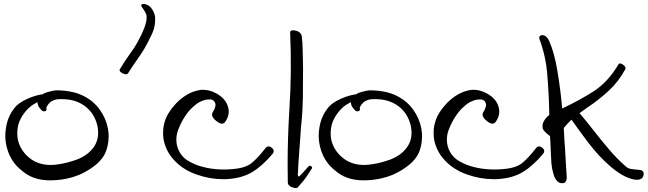

<svg xmlns="http://www.w3.org/2000/svg" viewBox="-20 -911 3275 971"><path d="M202.1 -434.6Q224.6 -432.6 214.8 -419.9Q205.1 -408.2 196.3 -405.3Q163.1 -393.6 138.7 -376Q114.3 -357.4 94.7 -328.1Q74.2 -296.9 69.3 -263.7Q64.5 -230.5 71.3 -200.2Q85.9 -143.6 136.7 -106.4Q188.5 -70.3 260.7 -78.1Q313.5 -84 367.2 -103.5Q421.9 -124 451.2 -163.1Q467.8 -184.6 473.6 -211.9Q479.5 -239.3 472.7 -274.4Q459 -334 415 -370.1Q370.1 -406.2 306.6 -409.2Q290 -410.2 275.4 -409.2Q260.7 -409.2 242.2 -399.4Q233.4 -395.5 222.7 -381.8Q212.9 -367.2 214.8 -364.3Q216.8 -357.4 213.9 -352.5Q210 -347.7 203.1 -347.7Q195.3 -347.7 187.5 -356.4Q180.7 -364.3 175.8 -371.1Q168.9 -384.8 169.9 -395.5Q170.9 -406.2 176.8 -416Q189.5 -436.5 220.7 -445.3Q251 -454.1 267.6 -454.1Q310.5 -454.1 352.5 -444.3Q395.5 -433.6 430.7 -409.2Q472.7 -380.9 499 -334Q525.4 -287.1 529.3 -235.4Q529.3 -227.5 529.3 -219.7Q529.3 -199.2 525.4 -179.7Q520.5 -151.4 506.8 -126Q488.3 -94.7 455.1 -70.3Q422.9 -45.9 383.8 -28.3Q313.5 1 234.4 1Q230.5 1 226.6 1Q142.6 -1 89.8 -48.8Q64.5 -68.4 46.9 -93.8Q29.3 -119.1 19.5 -148.4Q6.8 -185.5 6.8 -224.6Q6.8 -242.2 9.8 -260.7Q17.6 -318.4 49.8 -360.4Q71.3 -390.6 120.1 -412.1Q168 -432.6 202.1 -434.6Z M627.9 -541Q624 -535.2 616.2 -535.2Q610.4 -535.2 600.6 -540Q585 -547.9 585 -555.7Q584 -558.6 585.9 -560.5Q609.4 -599.6 635.7 -636.7Q663.1 -672.9 683.6 -712.9Q696.3 -736.3 706.1 -760.7Q716.8 -785.2 720.7 -809.6Q723.6 -832 716.8 -844.7Q710 -858.4 697.3 -876Q691.4 -883.8 696.3 -888.7Q700.2 -890.6 705.1 -890.6Q708 -891.6 711.9 -890.6Q737.3 -884.8 750 -863.3Q762.7 -841.8 764.6 -824.2Q764.6 -816.4 764.6 -808.6Q764.6 -774.4 749 -740.2Q729.5 -698.2 708 -661.1Q689.5 -630.9 668 -601.6Q647.5 -572.3 627.9 -541Z M1118.2 -293.9Q1103.5 -274.4 1073.2 -299.8Q1043 -324.2 1056.6 -344.7Q1064.5 -355.5 1068.4 -371.1Q1073.2 -385.7 1063.5 -398.4Q1055.7 -408.2 1041 -408.2Q1026.4 -408.2 1015.6 -405.3Q987.3 -397.5 964.8 -377.9Q941.4 -358.4 924.8 -335.9Q897.5 -298.8 879.9 -251Q863.3 -203.1 880.9 -157.2Q894.5 -123 923.8 -102.5Q954.1 -83 987.3 -72.3Q1027.3 -59.6 1070.3 -55.7Q1113.3 -51.8 1154.3 -55.7Q1219.7 -60.5 1252 -85.9Q1283.2 -111.3 1321.3 -160.2Q1335 -178.7 1353.5 -164.1Q1364.3 -156.2 1364.3 -147.5Q1364.3 -139.6 1358.4 -132.8Q1307.6 -72.3 1255.9 -41Q1203.1 -8.8 1123 -4.9Q1114.3 -4.9 1106.4 -4.9Q1041 -4.9 974.6 -28.3Q898.4 -54.7 852.5 -110.4Q827.1 -139.6 814.5 -177.7Q804.7 -205.1 804.7 -238.3Q804.7 -249 805.7 -259.8Q809.6 -293.9 824.2 -324.2Q839.8 -353.5 862.3 -378.9Q883.8 -404.3 914.1 -424.8Q944.3 -445.3 977.5 -453.1Q992.2 -457 1005.9 -457Q1039.1 -457 1072.3 -439.5Q1120.1 -414.1 1132.8 -372.1Q1138.7 -353.5 1135.7 -334Q1132.8 -314.5 1118.2 -293.9Z M1447.3 -745.1Q1446.3 -757.8 1460.9 -757.8Q1467.8 -757.8 1476.6 -755.9Q1506.8 -748 1506.8 -719.7Q1509.8 -700.2 1510.7 -658.2Q1511.7 -617.2 1512.7 -567.4Q1512.7 -492.2 1511.7 -418Q1509.8 -343.8 1506.8 -315.4Q1504.9 -296.9 1502 -263.7Q1500 -231.4 1497.1 -194.3Q1493.2 -139.6 1489.3 -88.9Q1486.3 -39.1 1486.3 -29.3Q1486.3 -12.7 1496.1 -21.5Q1505.9 -30.3 1540 -69.3Q1545.9 -76.2 1553.7 -70.3Q1558.6 -67.4 1558.6 -63.5Q1558.6 -60.5 1555.7 -56.6Q1530.3 -15.6 1516.6 1Q1502 18.6 1486.3 36.1Q1483.4 40 1475.6 40Q1468.8 40 1457 36.1Q1435.5 27.3 1435.5 12.7Q1434.6 -32.2 1434.6 -78.1Q1434.6 -212.9 1443.4 -356.4Q1456.1 -548.8 1447.3 -745.1Z M1787.1 -434.6Q1809.6 -432.6 1799.8 -419.9Q1790 -408.2 1781.2 -405.3Q1748 -393.6 1723.6 -376Q1699.2 -357.4 1679.7 -328.1Q1659.2 -296.9 1654.3 -263.7Q1649.4 -230.5 1656.2 -200.2Q1670.9 -143.6 1721.7 -106.4Q1773.4 -70.3 1845.7 -78.1Q1898.4 -84 1952.1 -103.5Q2006.8 -124 2036.1 -163.1Q2052.7 -184.6 2058.6 -211.9Q2064.5 -239.3 2057.6 -274.4Q2043.9 -334 2000 -370.1Q1955.1 -406.2 1891.6 -409.2Q1875 -410.2 1860.4 -409.2Q1845.7 -409.2 1827.1 -399.4Q1818.4 -395.5 1807.6 -381.8Q1797.9 -367.2 1799.8 -364.3Q1801.8 -357.4 1798.8 -352.5Q1794.9 -347.7 1788.1 -347.7Q1780.3 -347.7 1772.5 -356.4Q1765.6 -364.3 1760.7 -371.1Q1753.9 -384.8 1754.9 -395.5Q1755.9 -406.2 1761.7 -416Q1774.4 -436.5 1805.7 -445.3Q1835.9 -454.1 1852.5 -454.1Q1895.5 -454.1 1937.5 -444.3Q1980.5 -433.6 2015.6 -409.2Q2057.6 -380.9 2084 -334Q2110.4 -287.1 2114.3 -235.4Q2114.3 -227.5 2114.3 -219.7Q2114.3 -199.2 2110.4 -179.7Q2105.5 -151.4 2091.8 -126Q2073.2 -94.7 2040 -70.3Q2007.8 -45.9 1968.8 -28.3Q1898.4 1 1819.3 1Q1815.4 1 1811.5 1Q1727.5 -1 1674.8 -48.8Q1649.4 -68.4 1631.8 -93.8Q1614.3 -119.1 1604.5 -148.4Q1591.8 -185.5 1591.8 -224.6Q1591.8 -242.2 1594.7 -260.7Q1602.5 -318.4 1634.8 -360.4Q1656.2 -390.6 1705.1 -412.1Q1752.9 -432.6 1787.1 -434.6Z M2486.3 -293.9Q2471.7 -274.4 2441.4 -299.8Q2411.1 -324.2 2424.8 -344.7Q2432.6 -355.5 2436.5 -371.1Q2441.4 -385.7 2431.6 -398.4Q2423.8 -408.2 2409.2 -408.2Q2394.5 -408.2 2383.8 -405.3Q2355.5 -397.5 2333 -377.9Q2309.6 -358.4 2293 -335.9Q2265.6 -298.8 2248 -251Q2231.4 -203.1 2249 -157.2Q2262.7 -123 2292 -102.5Q2322.3 -83 2355.5 -72.3Q2395.5 -59.6 2438.5 -55.7Q2481.4 -51.8 2522.5 -55.7Q2587.9 -60.5 2620.1 -85.9Q2651.4 -111.3 2689.5 -160.2Q2703.1 -178.7 2721.7 -164.1Q2732.4 -156.2 2732.4 -147.5Q2732.4 -139.6 2726.6 -132.8Q2675.8 -72.3 2624 -41Q2571.3 -8.8 2491.2 -4.9Q2482.4 -4.9 2474.6 -4.9Q2409.2 -4.9 2342.8 -28.3Q2266.6 -54.7 2220.7 -110.4Q2195.3 -139.6 2182.6 -177.7Q2172.9 -205.1 2172.9 -238.3Q2172.9 -249 2173.8 -259.8Q2177.7 -293.9 2192.4 -324.2Q2208 -353.5 2230.5 -378.9Q2252 -404.3 2282.2 -424.8Q2312.5 -445.3 2345.7 -453.1Q2360.4 -457 2374 -457Q2407.2 -457 2440.4 -439.5Q2488.3 -414.1 2501 -372.1Q2506.8 -353.5 2503.9 -334Q2501 -314.5 2486.3 -293.9Z M2708 -713.9Q2707 -717.8 2707 -720.7Q2707 -725.6 2710 -728.5Q2714.8 -733.4 2722.7 -733.4Q2723.6 -733.4 2724.6 -733.4Q2735.4 -732.4 2744.1 -723.6Q2752.9 -714.8 2756.8 -705.1Q2784.2 -643.6 2798.8 -552.7Q2814.5 -460.9 2823.2 -362.3Q2908.2 -402.3 2982.4 -449.2Q3055.7 -497.1 3107.4 -585Q3113.3 -595.7 3130.9 -584Q3148.4 -571.3 3141.6 -559.6Q3107.4 -497.1 3057.6 -451.2Q3007.8 -405.3 2949.2 -366.2Q2939.5 -359.4 2929.7 -352.5Q2920.9 -345.7 2911.1 -338.9Q2929.7 -317.4 2947.3 -294.9Q2963.9 -273.4 2981.4 -252Q3019.5 -203.1 3058.6 -157.2Q3097.7 -110.4 3142.6 -71.3Q3154.3 -60.5 3166 -57.6Q3177.7 -55.7 3191.4 -53.7Q3194.3 -53.7 3197.3 -53.7Q3200.2 -52.7 3204.1 -52.7Q3235.4 -52.7 3235.4 -32.2Q3235.4 -28.3 3234.4 -24.4Q3228.5 2.9 3187.5 -2.9Q3157.2 -8.8 3125 -27.3Q3093.8 -45.9 3062.5 -73.2Q3005.9 -123 2955.1 -189.5Q2905.3 -255.9 2871.1 -304.7Q2871.1 -304.7 2871.1 -304.7Q2871.1 -304.7 2870.1 -305.7Q2860.4 -295.9 2849.6 -285.2Q2839.8 -274.4 2831.1 -263.7Q2833 -235.4 2834 -208Q2835.9 -179.7 2837.9 -154.3Q2839.8 -117.2 2841.8 -84Q2843.8 -50.8 2845.7 -23.4Q2849.6 16.6 2822.3 15.6Q2794.9 15.6 2780.3 -26.4Q2771.5 -54.7 2768.6 -84Q2766.6 -113.3 2765.6 -142.6Q2765.6 -154.3 2764.6 -166Q2764.6 -177.7 2763.7 -189.5Q2763.7 -198.2 2762.7 -206.1Q2761.7 -214.8 2761.7 -222.7Q2748 -232.4 2736.3 -244.1Q2725.6 -255.9 2724.6 -261.7Q2720.7 -283.2 2731.4 -299.8Q2741.2 -317.4 2757.8 -329.1Q2757.8 -332 2757.8 -334Q2757.8 -336.9 2757.8 -338.9Q2755.9 -434.6 2748 -530.3Q2741.2 -625 2708 -713.9Z"/></svg>

Font: Mrs Husband
Style: Regular
Weight: 400
Version: Version 1.0